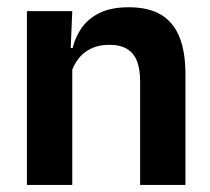

<svg xmlns="http://www.w3.org/2000/svg" viewBox="-20 -522 594 542"><path d="M503.5 0H375.5V-294.5Q375.5 -325.5 367.2 -348Q359 -370.5 340 -383Q321 -395.5 288 -395.5Q259 -395.5 237.2 -385Q215.5 -374.5 201.8 -356.8Q188 -339 181 -316.5L161 -386.5H185Q193 -419 211.8 -445Q230.5 -471 262.8 -486.2Q295 -501.5 343.5 -501.5Q400 -501.5 435 -480.2Q470 -459 486.8 -417Q503.5 -375 503.5 -313ZM184 0H56V-490.5H184L179 -371L184 -360.5Z"/></svg>

Font: Anek Malayalam SemiBold
Style: Regular
Weight: 600
Version: Version 1.003